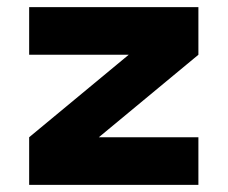

<svg xmlns="http://www.w3.org/2000/svg" viewBox="-20 -520 640 540"><path d="M62 -500V-366H342L62 -134V0H538V-134H258L538 -366V-500Z"/></svg>

Font: LT Wave Mono Black
Style: Regular
Weight: 900
Designer: Daniel Lyons
Version: Version 2.5 (Glyphs App)